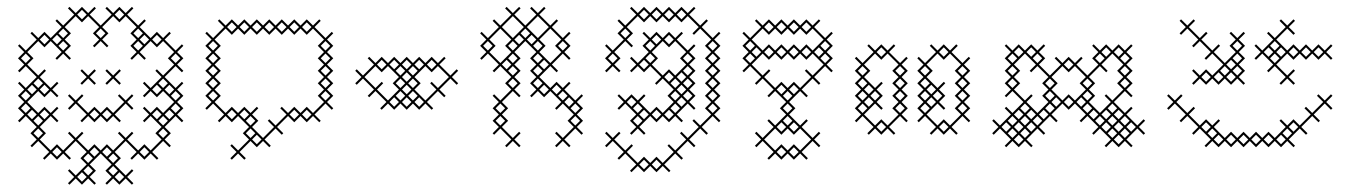

<svg xmlns="http://www.w3.org/2000/svg" viewBox="-20 -381 3861 549"><path d="M232.1 49.3 200.7 17.9 218.6 0 214.3 -4.3 196.4 13.6 178.6 -4.3 174.3 0 192.1 17.9 160.7 49.3 142.9 31.4 125 49.3 93.6 17.9 111.4 0 93.6 -17.9 125 -49.3 142.9 -31.4 147.1 -35.7 129.3 -53.6 147.1 -71.4 142.9 -75.7 125 -57.9 107.1 -75.7 89.3 -57.9 57.9 -89.3 89.3 -120.7 107.1 -102.9 125 -120.7 142.9 -102.9 147.1 -107.1 129.3 -125 147.1 -142.9 142.9 -147.1 125 -129.3 93.6 -160.7 111.4 -178.6 107.1 -182.9 89.3 -165 57.9 -196.4 75.7 -214.3 57.9 -232.1 89.3 -263.6 107.1 -245.7 125 -263.6 156.4 -232.1 138.6 -214.3 142.9 -210 160.7 -227.9 178.6 -210 182.9 -214.3 165 -232.1 182.9 -250 165 -267.9 182.9 -285.7 165 -303.6 196.4 -335 214.3 -317.1 232.1 -335 263.6 -303.6 245.7 -285.7 263.6 -267.9 245.7 -250 250 -245.7 267.9 -263.6 285.7 -245.7 290 -250 272.1 -267.9 290 -285.7 272.1 -303.6 303.6 -335 321.4 -317.1 339.3 -335 370.7 -303.6 352.9 -285.7 370.7 -267.9 352.9 -250 370.7 -232.1 352.9 -214.3 357.1 -210 375 -227.9 392.9 -210 397.1 -214.3 379.3 -232.1 410.7 -263.6 428.6 -245.7 446.4 -263.6 477.9 -232.1 460 -214.3 477.9 -196.4 446.4 -165 428.6 -182.9 424.3 -178.6 442.1 -160.7 410.7 -129.3 392.9 -147.1 388.6 -142.9 406.4 -125 388.6 -107.1 392.9 -102.9 410.7 -120.7 428.6 -102.9 446.4 -120.7 477.9 -89.3 446.4 -57.9 428.6 -75.7 410.7 -57.9 392.9 -75.7 388.6 -71.4 406.4 -53.6 388.6 -35.7 392.9 -31.4 410.7 -49.3 442.1 -17.9 424.3 0 442.1 17.9 410.7 49.3 392.9 31.4 375 49.3 343.6 17.9 361.4 0 357.1 -4.3 339.3 13.6 321.4 -4.3 317.1 0 335 17.9 303.6 49.3 285.7 31.4 267.9 49.3 250 31.4ZM165 53.6 196.4 22.1 227.9 53.6 210 71.4 227.9 89.3 196.4 120.7 178.6 102.9 174.3 107.1 192.1 125 174.3 142.9 178.6 147.1 196.4 129.3 214.3 147.1 232.1 129.3 250 147.1 254.3 142.9 236.4 125 254.3 107.1 236.4 89.3 267.9 57.9 299.3 89.3 281.4 107.1 299.3 125 281.4 142.9 285.7 147.1 303.6 129.3 321.4 147.1 339.3 129.3 357.1 147.1 361.4 142.9 343.6 125 361.4 107.1 357.1 102.9 339.3 120.7 307.9 89.3 325.7 71.4 307.9 53.6 339.3 22.1 370.7 53.6 352.9 71.4 357.1 75.7 375 57.9 392.9 75.7 410.7 57.9 428.6 75.7 432.9 71.4 415 53.6 446.4 22.1 464.3 40 468.6 35.7 450.7 17.9 468.6 0 450.7 -17.9 482.1 -49.3 500 -31.4 504.3 -35.7 486.4 -53.6 504.3 -71.4 486.4 -89.3 504.3 -107.1 486.4 -125 504.3 -142.9 500 -147.1 482.1 -129.3 450.7 -160.7 482.1 -192.1 500 -174.3 504.3 -178.6 486.4 -196.4 504.3 -214.3 486.4 -232.1 504.3 -250 500 -254.3 482.1 -236.4 450.7 -267.9 468.6 -285.7 464.3 -290 446.4 -272.1 428.6 -290 410.7 -272.1 379.3 -303.6 397.1 -321.4 392.9 -325.7 375 -307.9 343.6 -339.3 361.4 -357.1 357.1 -361.4 339.3 -343.6 321.4 -361.4 303.6 -343.6 285.7 -361.4 281.4 -357.1 299.3 -339.3 267.9 -307.9 236.4 -339.3 254.3 -357.1 250 -361.4 232.1 -343.6 214.3 -361.4 196.4 -343.6 178.6 -361.4 174.3 -357.1 192.1 -339.3 160.7 -307.9 142.9 -325.7 138.6 -321.4 156.4 -303.6 125 -272.1 107.1 -290 89.3 -272.1 71.4 -290 67.1 -285.7 85 -267.9 53.6 -236.4 35.7 -254.3 31.4 -250 49.3 -232.1 31.4 -214.3 49.3 -196.4 31.4 -178.6 35.7 -174.3 53.6 -192.1 85 -160.7 53.6 -129.3 35.7 -147.1 31.4 -142.9 49.3 -125 31.4 -107.1 49.3 -89.3 31.4 -71.4 49.3 -53.6 31.4 -35.7 35.7 -31.4 53.6 -49.3 85 -17.9 67.1 0 85 17.9 67.1 35.7 71.4 40 89.3 22.1 120.7 53.6 102.9 71.4 107.1 75.7 125 57.9 142.9 75.7 160.7 57.9 178.6 75.7 182.9 71.4ZM75.7 -35.7 89.3 -49.3 102.9 -35.7 89.3 -22.1ZM71.4 -138.6 85 -125 71.4 -111.4 57.9 -125ZM142.9 -281.4 156.4 -267.9 142.9 -254.3 129.3 -267.9ZM147.1 -250 160.7 -263.6 174.3 -250 160.7 -236.4ZM428.6 -138.6 442.1 -125 428.6 -111.4 415 -125ZM468.6 -107.1 482.1 -120.7 495.7 -107.1 482.1 -93.6ZM464.3 -67.1 477.9 -53.6 464.3 -40 450.7 -53.6ZM432.9 -35.7 446.4 -49.3 460 -35.7 446.4 -22.1ZM290 71.4 303.6 57.9 317.1 71.4 303.6 85ZM214.3 111.4 227.9 125 214.3 138.6 200.7 125ZM232.1 -57.9 200.7 -89.3 218.6 -107.1 214.3 -111.4 196.4 -93.6 178.6 -111.4 174.3 -107.1 192.1 -89.3 174.3 -71.4 178.6 -67.1 196.4 -85 227.9 -53.6 210 -35.7 214.3 -31.4 232.1 -49.3 250 -31.4 267.9 -49.3 285.7 -31.4 303.6 -49.3 321.4 -31.4 325.7 -35.7 307.9 -53.6 339.3 -85 357.1 -67.1 361.4 -71.4 343.6 -89.3 361.4 -107.1 357.1 -111.4 339.3 -93.6 321.4 -111.4 317.1 -107.1 335 -89.3 303.6 -57.9 285.7 -75.7 267.9 -57.9 250 -75.7ZM254.3 -142.9 236.4 -160.7 254.3 -178.6 250 -182.9 232.1 -165 214.3 -182.9 210 -178.6 227.9 -160.7 210 -142.9 214.3 -138.6 232.1 -156.4 250 -138.6ZM325.7 -142.9 307.9 -160.7 325.7 -178.6 321.4 -182.9 303.6 -165 285.7 -182.9 281.4 -178.6 299.3 -160.7 281.4 -142.9 285.7 -138.6 303.6 -156.4 321.4 -138.6ZM40 -71.4 53.6 -85 67.1 -71.4 53.6 -57.9ZM40 -107.1 53.6 -120.7 67.1 -107.1 53.6 -93.6ZM40 -214.3 53.6 -227.9 67.1 -214.3 53.6 -200.7ZM57.9 -53.6 71.4 -67.1 85 -53.6 71.4 -40ZM75.7 0 89.3 -13.6 102.9 0 89.3 13.6ZM75.7 -142.9 89.3 -156.4 102.9 -142.9 89.3 -129.3ZM93.6 -53.6 107.1 -67.1 120.7 -53.6 107.1 -40ZM93.6 -125 107.1 -138.6 120.7 -125 107.1 -111.4ZM93.6 -267.9 107.1 -281.4 120.7 -267.9 107.1 -254.3ZM129.3 53.6 142.9 40 156.4 53.6 142.9 67.1ZM147.1 -285.7 160.7 -299.3 174.3 -285.7 160.7 -272.1ZM200.7 -339.3 214.3 -352.9 227.9 -339.3 214.3 -325.7ZM218.6 107.1 232.1 93.6 245.7 107.1 232.1 120.7ZM218.6 71.4 232.1 57.9 245.7 71.4 232.1 85ZM236.4 53.6 250 40 263.6 53.6 250 67.1ZM236.4 -53.6 250 -67.1 263.6 -53.6 250 -40ZM254.3 -285.7 267.9 -299.3 281.4 -285.7 267.9 -272.1ZM272.1 53.6 285.7 40 299.3 53.6 285.7 67.1ZM272.1 -53.6 285.7 -67.1 299.3 -53.6 285.7 -40ZM290 107.1 303.6 93.6 317.1 107.1 303.6 120.7ZM307.9 125 321.4 111.4 335 125 321.4 138.6ZM307.9 -339.3 321.4 -352.9 335 -339.3 321.4 -325.7ZM361.4 -250 375 -263.6 388.6 -250 375 -236.4ZM361.4 -285.7 375 -299.3 388.6 -285.7 375 -272.1ZM379.3 53.6 392.9 40 406.4 53.6 392.9 67.1ZM379.3 -267.9 392.9 -281.4 406.4 -267.9 392.9 -254.3ZM415 -53.6 428.6 -67.1 442.1 -53.6 428.6 -40ZM415 -267.9 428.6 -281.4 442.1 -267.9 428.6 -254.3ZM432.9 0 446.4 -13.6 460 0 446.4 13.6ZM432.9 -142.9 446.4 -156.4 460 -142.9 446.4 -129.3ZM450.7 -125 464.3 -138.6 477.9 -125 464.3 -111.4ZM468.6 -71.4 482.1 -85 495.7 -71.4 482.1 -57.9ZM468.6 -214.3 482.1 -227.9 495.7 -214.3 482.1 -200.7Z M682.9 71.4 665 53.6 696.4 22.1 714.3 40 732.1 22.1 750 40 754.3 35.7 736.4 17.9 767.9 -13.6 785.7 4.3 790 0 772.1 -17.9 803.6 -49.3 821.4 -31.4 839.3 -49.3 857.1 -31.4 875 -49.3 892.9 -31.4 897.1 -35.7 879.3 -53.6 910.7 -85 928.6 -67.1 932.9 -71.4 915 -89.3 932.9 -107.1 915 -125 932.9 -142.9 915 -160.7 932.9 -178.6 915 -196.4 932.9 -214.3 915 -232.1 932.9 -250 915 -267.9 932.9 -285.7 928.6 -290 910.7 -272.1 879.3 -303.6 897.1 -321.4 892.9 -325.7 875 -307.9 857.1 -325.7 839.3 -307.9 821.4 -325.7 803.6 -307.9 785.7 -325.7 767.9 -307.9 750 -325.7 732.1 -307.9 714.3 -325.7 696.4 -307.9 678.6 -325.7 660.7 -307.9 642.9 -325.7 625 -307.9 607.1 -325.7 602.9 -321.4 620.7 -303.6 589.3 -272.1 571.4 -290 567.1 -285.7 585 -267.9 567.1 -250 585 -232.1 567.1 -214.3 585 -196.4 567.1 -178.6 585 -160.7 567.1 -142.9 585 -125 567.1 -107.1 585 -89.3 567.1 -71.4 571.4 -67.1 589.3 -85 620.7 -53.6 602.9 -35.7 607.1 -31.4 625 -49.3 642.9 -31.4 660.7 -49.3 692.1 -17.9 674.3 0 692.1 17.9 660.7 49.3 642.9 31.4 638.6 35.7 656.4 53.6 638.6 71.4 642.9 75.7 660.7 57.9 678.6 75.7ZM732.1 13.6 700.7 -17.9 718.6 -35.7 700.7 -53.6 718.6 -71.4 714.3 -75.7 696.4 -57.9 678.6 -75.7 660.7 -57.9 642.9 -75.7 625 -57.9 593.6 -89.3 611.4 -107.1 593.6 -125 611.4 -142.9 593.6 -160.7 611.4 -178.6 593.6 -196.4 611.4 -214.3 593.6 -232.1 611.4 -250 593.6 -267.9 625 -299.3 642.9 -281.4 660.7 -299.3 678.6 -281.4 696.4 -299.3 714.3 -281.4 732.1 -299.3 750 -281.4 767.9 -299.3 785.7 -281.4 803.6 -299.3 821.4 -281.4 839.3 -299.3 857.1 -281.4 875 -299.3 906.4 -267.9 888.6 -250 906.4 -232.1 888.6 -214.3 906.4 -196.4 888.6 -178.6 906.4 -160.7 888.6 -142.9 906.4 -125 888.6 -107.1 906.4 -89.3 875 -57.9 857.1 -75.7 839.3 -57.9 821.4 -75.7 803.6 -57.9 785.7 -75.7 781.4 -71.4 799.3 -53.6 767.9 -22.1 750 -40 745.7 -35.7 763.6 -17.9ZM682.9 -35.7 696.4 -49.3 710 -35.7 696.4 -22.1ZM575.7 -107.1 589.3 -120.7 602.9 -107.1 589.3 -93.6ZM575.7 -142.9 589.3 -156.4 602.9 -142.9 589.3 -129.3ZM575.7 -178.6 589.3 -192.1 602.9 -178.6 589.3 -165ZM575.7 -214.3 589.3 -227.9 602.9 -214.3 589.3 -200.7ZM575.7 -250 589.3 -263.6 602.9 -250 589.3 -236.4ZM629.3 -53.6 642.9 -67.1 656.4 -53.6 642.9 -40ZM629.3 -303.6 642.9 -317.1 656.4 -303.6 642.9 -290ZM665 -53.6 678.6 -67.1 692.1 -53.6 678.6 -40ZM665 -303.6 678.6 -317.1 692.1 -303.6 678.6 -290ZM682.9 0 696.4 -13.6 710 0 696.4 13.6ZM700.7 17.9 714.3 4.3 727.9 17.9 714.3 31.4ZM700.7 -303.6 714.3 -317.1 727.9 -303.6 714.3 -290ZM736.4 -303.6 750 -317.1 763.6 -303.6 750 -290ZM772.1 -303.6 785.7 -317.1 799.3 -303.6 785.7 -290ZM807.9 -53.6 821.4 -67.1 835 -53.6 821.4 -40ZM807.9 -303.6 821.4 -317.1 835 -303.6 821.4 -290ZM843.6 -53.6 857.1 -67.1 870.7 -53.6 857.1 -40ZM843.6 -303.6 857.1 -317.1 870.7 -303.6 857.1 -290ZM897.1 -107.1 910.7 -120.7 924.3 -107.1 910.7 -93.6ZM897.1 -142.9 910.7 -156.4 924.3 -142.9 910.7 -129.3ZM897.1 -178.6 910.7 -192.1 924.3 -178.6 910.7 -165ZM897.1 -214.3 910.7 -227.9 924.3 -214.3 910.7 -200.7ZM897.1 -250 910.7 -263.6 924.3 -250 910.7 -236.4Z M1290 -142.9 1272.1 -160.7 1290 -178.6 1285.7 -182.9 1267.9 -165 1236.4 -196.4 1254.3 -214.3 1250 -218.6 1232.1 -200.7 1214.3 -218.6 1196.4 -200.7 1178.6 -218.6 1160.7 -200.7 1142.9 -218.6 1125 -200.7 1107.1 -218.6 1089.3 -200.7 1071.4 -218.6 1053.6 -200.7 1035.7 -218.6 1031.4 -214.3 1049.3 -196.4 1017.9 -165 1000 -182.9 995.7 -178.6 1013.6 -160.7 995.7 -142.9 1000 -138.6 1017.9 -156.4 1049.3 -125 1031.4 -107.1 1035.7 -102.9 1053.6 -120.7 1085 -89.3 1067.1 -71.4 1071.4 -67.1 1089.3 -85 1107.1 -67.1 1125 -85 1142.9 -67.1 1160.7 -85 1178.6 -67.1 1196.4 -85 1214.3 -67.1 1218.6 -71.4 1200.7 -89.3 1232.1 -120.7 1250 -102.9 1254.3 -107.1 1236.4 -125 1267.9 -156.4 1285.7 -138.6ZM1053.6 -129.3 1022.1 -160.7 1053.6 -192.1 1071.4 -174.3 1089.3 -192.1 1120.7 -160.7 1102.9 -142.9 1120.7 -125 1089.3 -93.6 1057.9 -125 1075.7 -142.9 1071.4 -147.1ZM1214.3 -174.3 1232.1 -192.1 1263.6 -160.7 1232.1 -129.3 1214.3 -147.1 1210 -142.9 1227.9 -125 1196.4 -93.6 1165 -125 1182.9 -142.9 1165 -160.7 1196.4 -192.1ZM1147.1 -142.9 1160.7 -156.4 1174.3 -142.9 1160.7 -129.3ZM1142.9 -138.6 1156.4 -125 1142.9 -111.4 1129.3 -125ZM1142.9 -102.9 1156.4 -89.3 1142.9 -75.7 1129.3 -89.3ZM1147.1 -178.6 1160.7 -192.1 1174.3 -178.6 1160.7 -165ZM1142.9 -174.3 1156.4 -160.7 1142.9 -147.1 1129.3 -160.7ZM1147.1 -107.1 1160.7 -120.7 1174.3 -107.1 1160.7 -93.6ZM1107.1 -102.9 1120.7 -89.3 1107.1 -75.7 1093.6 -89.3ZM1111.4 -178.6 1125 -192.1 1138.6 -178.6 1125 -165ZM1057.9 -196.4 1071.4 -210 1085 -196.4 1071.4 -182.9ZM1093.6 -196.4 1107.1 -210 1120.7 -196.4 1107.1 -182.9ZM1111.4 -107.1 1125 -120.7 1138.6 -107.1 1125 -93.6ZM1111.4 -142.9 1125 -156.4 1138.6 -142.9 1125 -129.3ZM1129.3 -196.4 1142.9 -210 1156.4 -196.4 1142.9 -182.9ZM1165 -89.3 1178.6 -102.9 1192.1 -89.3 1178.6 -75.7ZM1165 -196.4 1178.6 -210 1192.1 -196.4 1178.6 -182.9ZM1200.7 -196.4 1214.3 -210 1227.9 -196.4 1214.3 -182.9Z M1468.6 -107.1 1450.7 -125 1468.6 -142.9 1450.7 -160.7 1468.6 -178.6 1450.7 -196.4 1468.6 -214.3 1450.7 -232.1 1482.1 -263.6 1513.6 -232.1 1495.7 -214.3 1513.6 -196.4 1495.7 -178.6 1513.6 -160.7 1495.7 -142.9 1513.6 -125 1495.7 -107.1 1500 -102.9 1517.9 -120.7 1535.7 -102.9 1553.6 -120.7 1585 -89.3 1567.1 -71.4 1571.4 -67.1 1589.3 -85 1620.7 -53.6 1602.9 -35.7 1620.7 -17.9 1589.3 13.6 1571.4 -4.3 1567.1 0 1585 17.9 1567.1 35.7 1571.4 40 1589.3 22.1 1607.1 40 1611.4 35.7 1593.6 17.9 1625 -13.6 1642.9 4.3 1647.1 0 1629.3 -17.9 1647.1 -35.7 1629.3 -53.6 1647.1 -71.4 1629.3 -89.3 1647.1 -107.1 1642.9 -111.4 1625 -93.6 1593.6 -125 1611.4 -142.9 1607.1 -147.1 1589.3 -129.3 1571.4 -147.1 1553.6 -129.3 1522.1 -160.7 1553.6 -192.1 1571.4 -174.3 1575.7 -178.6 1557.9 -196.4 1589.3 -227.9 1607.1 -210 1611.4 -214.3 1593.6 -232.1 1611.4 -250 1593.6 -267.9 1611.4 -285.7 1607.1 -290 1589.3 -272.1 1557.9 -303.6 1575.7 -321.4 1571.4 -325.7 1553.6 -307.9 1522.1 -339.3 1540 -357.1 1535.7 -361.4 1517.9 -343.6 1500 -361.4 1495.7 -357.1 1513.6 -339.3 1482.1 -307.9 1450.7 -339.3 1468.6 -357.1 1464.3 -361.4 1446.4 -343.6 1428.6 -361.4 1424.3 -357.1 1442.1 -339.3 1410.7 -307.9 1392.9 -325.7 1388.6 -321.4 1406.4 -303.6 1375 -272.1 1357.1 -290 1352.9 -285.7 1370.7 -267.9 1352.9 -250 1370.7 -232.1 1352.9 -214.3 1357.1 -210 1375 -227.9 1406.4 -196.4 1388.6 -178.6 1392.9 -174.3 1410.7 -192.1 1442.1 -160.7 1424.3 -142.9 1442.1 -125 1410.7 -93.6 1392.9 -111.4 1388.6 -107.1 1406.4 -89.3 1388.6 -71.4 1406.4 -53.6 1388.6 -35.7 1406.4 -17.9 1388.6 0 1392.9 4.3 1410.7 -13.6 1442.1 17.9 1424.3 35.7 1428.6 40 1446.4 22.1 1464.3 40 1468.6 35.7 1450.7 17.9 1468.6 0 1464.3 -4.3 1446.4 13.6 1415 -17.9 1432.9 -35.7 1415 -53.6 1432.9 -71.4 1415 -89.3 1446.4 -120.7 1464.3 -102.9ZM1575.7 -107.1 1589.3 -120.7 1602.9 -107.1 1589.3 -93.6ZM1428.6 -210 1442.1 -196.4 1428.6 -182.9 1415 -196.4ZM1553.6 -200.7 1522.1 -232.1 1540 -250 1522.1 -267.9 1553.6 -299.3 1585 -267.9 1567.1 -250 1585 -232.1ZM1410.7 -200.7 1379.3 -232.1 1397.1 -250 1379.3 -267.9 1410.7 -299.3 1442.1 -267.9 1424.3 -250 1442.1 -232.1ZM1432.9 -178.6 1446.4 -192.1 1460 -178.6 1446.4 -165ZM1611.4 -71.4 1625 -85 1638.6 -71.4 1625 -57.9ZM1486.4 -303.6 1517.9 -335 1549.3 -303.6 1517.9 -272.1ZM1415 -303.6 1446.4 -335 1477.9 -303.6 1446.4 -272.1ZM1504.3 -250 1517.9 -263.6 1531.4 -250 1517.9 -236.4ZM1464.3 -281.4 1477.9 -267.9 1464.3 -254.3 1450.7 -267.9ZM1361.4 -250 1375 -263.6 1388.6 -250 1375 -236.4ZM1397.1 -35.7 1410.7 -49.3 1424.3 -35.7 1410.7 -22.1ZM1397.1 -71.4 1410.7 -85 1424.3 -71.4 1410.7 -57.9ZM1432.9 -142.9 1446.4 -156.4 1460 -142.9 1446.4 -129.3ZM1432.9 -214.3 1446.4 -227.9 1460 -214.3 1446.4 -200.7ZM1432.9 -250 1446.4 -263.6 1460 -250 1446.4 -236.4ZM1468.6 -285.7 1482.1 -299.3 1495.7 -285.7 1482.1 -272.1ZM1486.4 -267.9 1500 -281.4 1513.6 -267.9 1500 -254.3ZM1504.3 -142.9 1517.9 -156.4 1531.4 -142.9 1517.9 -129.3ZM1504.3 -178.6 1517.9 -192.1 1531.4 -178.6 1517.9 -165ZM1504.3 -214.3 1517.9 -227.9 1531.4 -214.3 1517.9 -200.7ZM1522.1 -125 1535.7 -138.6 1549.3 -125 1535.7 -111.4ZM1522.1 -196.4 1535.7 -210 1549.3 -196.4 1535.7 -182.9ZM1557.9 -125 1571.4 -138.6 1585 -125 1571.4 -111.4ZM1575.7 -250 1589.3 -263.6 1602.9 -250 1589.3 -236.4ZM1593.6 -89.3 1607.1 -102.9 1620.7 -89.3 1607.1 -75.7ZM1611.4 -35.7 1625 -49.3 1638.6 -35.7 1625 -22.1Z M1767.9 49.3 1736.4 17.9 1754.3 0 1750 -4.3 1732.1 13.6 1714.3 -4.3 1710 0 1727.9 17.9 1710 35.7 1714.3 40 1732.1 22.1 1763.6 53.6 1745.7 71.4 1750 75.7 1767.9 57.9 1799.3 89.3 1781.4 107.1 1785.7 111.4 1803.6 93.6 1821.4 111.4 1839.3 93.6 1857.1 111.4 1875 93.6 1892.9 111.4 1897.1 107.1 1879.3 89.3 1910.7 57.9 1928.6 75.7 1932.9 71.4 1915 53.6 1946.4 22.1 1964.3 40 1968.6 35.7 1950.7 17.9 1982.1 -13.6 2000 4.3 2004.3 0 1986.4 -17.9 2017.9 -49.3 2035.7 -31.4 2040 -35.7 2022.1 -53.6 2040 -71.4 2022.1 -89.3 2040 -107.1 2022.1 -125 2040 -142.9 2022.1 -160.7 2040 -178.6 2022.1 -196.4 2040 -214.3 2022.1 -232.1 2040 -250 2022.1 -267.9 2040 -285.7 2035.7 -290 2017.9 -272.1 1986.4 -303.6 2004.3 -321.4 2000 -325.7 1982.1 -307.9 1950.7 -339.3 1968.6 -357.1 1964.3 -361.4 1946.4 -343.6 1928.6 -361.4 1910.7 -343.6 1892.9 -361.4 1875 -343.6 1857.1 -361.4 1839.3 -343.6 1821.4 -361.4 1803.6 -343.6 1785.7 -361.4 1781.4 -357.1 1799.3 -339.3 1767.9 -307.9 1750 -325.7 1745.7 -321.4 1763.6 -303.6 1745.7 -285.7 1763.6 -267.9 1732.1 -236.4 1714.3 -254.3 1710 -250 1727.9 -232.1 1710 -214.3 1727.9 -196.4 1710 -178.6 1714.3 -174.3 1732.1 -192.1 1750 -174.3 1754.3 -178.6 1736.4 -196.4 1754.3 -214.3 1736.4 -232.1 1767.9 -263.6 1785.7 -245.7 1790 -250 1772.1 -267.9 1790 -285.7 1772.1 -303.6 1803.6 -335 1821.4 -317.1 1839.3 -335 1857.1 -317.1 1875 -335 1892.9 -317.1 1910.7 -335 1928.6 -317.1 1946.4 -335 1977.9 -303.6 1960 -285.7 1964.3 -281.4 1982.1 -299.3 2013.6 -267.9 1995.7 -250 2013.6 -232.1 1995.7 -214.3 2013.6 -196.4 1995.7 -178.6 2013.6 -160.7 1995.7 -142.9 2013.6 -125 1995.7 -107.1 2013.6 -89.3 1995.7 -71.4 2013.6 -53.6 1982.1 -22.1 1964.3 -40 1960 -35.7 1977.9 -17.9 1946.4 13.6 1928.6 -4.3 1924.3 0 1942.1 17.9 1910.7 49.3 1892.9 31.4 1888.6 35.7 1906.4 53.6 1875 85 1857.1 67.1 1839.3 85 1821.4 67.1 1803.6 85 1772.1 53.6 1790 35.7 1785.7 31.4ZM1790 -71.4 1803.6 -85 1817.1 -71.4 1803.6 -57.9ZM1750 -67.1 1767.9 -85 1799.3 -53.6 1781.4 -35.7 1799.3 -17.9 1781.4 0 1785.7 4.3 1803.6 -13.6 1821.4 4.3 1825.7 0 1807.9 -17.9 1839.3 -49.3 1857.1 -31.4 1875 -49.3 1892.9 -31.4 1910.7 -49.3 1928.6 -31.4 1932.9 -35.7 1915 -53.6 1946.4 -85 1964.3 -67.1 1968.6 -71.4 1950.7 -89.3 1968.6 -107.1 1950.7 -125 1968.6 -142.9 1950.7 -160.7 1968.6 -178.6 1950.7 -196.4 1968.6 -214.3 1950.7 -232.1 1968.6 -250 1964.3 -254.3 1946.4 -236.4 1915 -267.9 1932.9 -285.7 1928.6 -290 1910.7 -272.1 1892.9 -290 1875 -272.1 1857.1 -290 1839.3 -272.1 1821.4 -290 1817.1 -285.7 1835 -267.9 1817.1 -250 1835 -232.1 1803.6 -200.7 1785.7 -218.6 1781.4 -214.3 1799.3 -196.4 1781.4 -178.6 1785.7 -174.3 1803.6 -192.1 1821.4 -174.3 1839.3 -192.1 1870.7 -160.7 1852.9 -142.9 1857.1 -138.6 1875 -156.4 1906.4 -125 1888.6 -107.1 1906.4 -89.3 1875 -57.9 1857.1 -75.7 1839.3 -57.9 1807.9 -89.3 1825.7 -107.1 1821.4 -111.4 1803.6 -93.6 1785.7 -111.4 1767.9 -93.6 1750 -111.4 1745.7 -107.1 1763.6 -89.3 1745.7 -71.4ZM1892.9 -67.1 1906.4 -53.6 1892.9 -40 1879.3 -53.6ZM1932.9 -107.1 1946.4 -120.7 1960 -107.1 1946.4 -93.6ZM1932.9 -142.9 1946.4 -156.4 1960 -142.9 1946.4 -129.3ZM1897.1 -142.9 1910.7 -156.4 1924.3 -142.9 1910.7 -129.3ZM1875 -165 1843.6 -196.4 1861.4 -214.3 1843.6 -232.1 1875 -263.6 1892.9 -245.7 1910.7 -263.6 1942.1 -232.1 1924.3 -214.3 1942.1 -196.4 1910.7 -165 1892.9 -182.9ZM1821.4 -210 1835 -196.4 1821.4 -182.9 1807.9 -196.4ZM1928.6 -174.3 1942.1 -160.7 1928.6 -147.1 1915 -160.7ZM1928.6 -138.6 1942.1 -125 1928.6 -111.4 1915 -125ZM1928.6 -102.9 1942.1 -89.3 1928.6 -75.7 1915 -89.3ZM1718.6 -214.3 1732.1 -227.9 1745.7 -214.3 1732.1 -200.7ZM1754.3 -285.7 1767.9 -299.3 1781.4 -285.7 1767.9 -272.1ZM1772.1 -89.3 1785.7 -102.9 1799.3 -89.3 1785.7 -75.7ZM1790 -35.7 1803.6 -49.3 1817.1 -35.7 1803.6 -22.1ZM1807.9 89.3 1821.4 75.7 1835 89.3 1821.4 102.9ZM1807.9 -53.6 1821.4 -67.1 1835 -53.6 1821.4 -40ZM1807.9 -339.3 1821.4 -352.9 1835 -339.3 1821.4 -325.7ZM1825.7 -214.3 1839.3 -227.9 1852.9 -214.3 1839.3 -200.7ZM1825.7 -250 1839.3 -263.6 1852.9 -250 1839.3 -236.4ZM1843.6 89.3 1857.1 75.7 1870.7 89.3 1857.1 102.9ZM1843.6 -53.6 1857.1 -67.1 1870.7 -53.6 1857.1 -40ZM1843.6 -267.9 1857.1 -281.4 1870.7 -267.9 1857.1 -254.3ZM1843.6 -339.3 1857.1 -352.9 1870.7 -339.3 1857.1 -325.7ZM1879.3 -160.7 1892.9 -174.3 1906.4 -160.7 1892.9 -147.1ZM1879.3 -267.9 1892.9 -281.4 1906.4 -267.9 1892.9 -254.3ZM1879.3 -339.3 1892.9 -352.9 1906.4 -339.3 1892.9 -325.7ZM1897.1 -71.4 1910.7 -85 1924.3 -71.4 1910.7 -57.9ZM1897.1 -107.1 1910.7 -120.7 1924.3 -107.1 1910.7 -93.6ZM1915 -339.3 1928.6 -352.9 1942.1 -339.3 1928.6 -325.7ZM1932.9 -178.6 1946.4 -192.1 1960 -178.6 1946.4 -165ZM1932.9 -214.3 1946.4 -227.9 1960 -214.3 1946.4 -200.7ZM2004.3 -71.4 2017.9 -85 2031.4 -71.4 2017.9 -57.9ZM2004.3 -107.1 2017.9 -120.7 2031.4 -107.1 2017.9 -93.6ZM2004.3 -142.9 2017.9 -156.4 2031.4 -142.9 2017.9 -129.3ZM2004.3 -178.6 2017.9 -192.1 2031.4 -178.6 2017.9 -165ZM2004.3 -214.3 2017.9 -227.9 2031.4 -214.3 2017.9 -200.7ZM2004.3 -250 2017.9 -263.6 2031.4 -250 2017.9 -236.4Z M2214.3 75.7 2232.1 57.9 2250 75.7 2267.9 57.9 2285.7 75.7 2290 71.4 2272.1 53.6 2303.6 22.1 2321.4 40 2325.7 35.7 2307.9 17.9 2325.7 0 2321.4 -4.3 2303.6 13.6 2272.1 -17.9 2290 -35.7 2285.7 -40 2267.9 -22.1 2236.4 -53.6 2254.3 -71.4 2236.4 -89.3 2267.9 -120.7 2285.7 -102.9 2290 -107.1 2272.1 -125 2303.6 -156.4 2321.4 -138.6 2325.7 -142.9 2307.9 -160.7 2339.3 -192.1 2357.1 -174.3 2361.4 -178.6 2343.6 -196.4 2361.4 -214.3 2343.6 -232.1 2361.4 -250 2343.6 -267.9 2361.4 -285.7 2357.1 -290 2339.3 -272.1 2307.9 -303.6 2325.7 -321.4 2321.4 -325.7 2303.6 -307.9 2285.7 -325.7 2267.9 -307.9 2250 -325.7 2232.1 -307.9 2214.3 -325.7 2196.4 -307.9 2178.6 -325.7 2160.7 -307.9 2142.9 -325.7 2138.6 -321.4 2156.4 -303.6 2125 -272.1 2107.1 -290 2102.9 -285.7 2120.7 -267.9 2102.9 -250 2120.7 -232.1 2102.9 -214.3 2120.7 -196.4 2102.9 -178.6 2107.1 -174.3 2125 -192.1 2156.4 -160.7 2138.6 -142.9 2142.9 -138.6 2160.7 -156.4 2192.1 -125 2174.3 -107.1 2178.6 -102.9 2196.4 -120.7 2227.9 -89.3 2210 -71.4 2227.9 -53.6 2196.4 -22.1 2178.6 -40 2174.3 -35.7 2192.1 -17.9 2160.7 13.6 2142.9 -4.3 2138.6 0 2156.4 17.9 2138.6 35.7 2142.9 40 2160.7 22.1 2192.1 53.6 2174.3 71.4 2178.6 75.7 2196.4 57.9ZM2196.4 49.3 2165 17.9 2196.4 -13.6 2214.3 4.3 2232.1 -13.6 2250 4.3 2267.9 -13.6 2299.3 17.9 2267.9 49.3 2250 31.4 2232.1 49.3 2214.3 31.4ZM2214.3 -31.4 2227.9 -17.9 2214.3 -4.3 2200.7 -17.9ZM2218.6 -107.1 2232.1 -120.7 2245.7 -107.1 2232.1 -93.6ZM2196.4 -129.3 2165 -160.7 2182.9 -178.6 2178.6 -182.9 2160.7 -165 2129.3 -196.4 2160.7 -227.9 2178.6 -210 2196.4 -227.9 2214.3 -210 2232.1 -227.9 2250 -210 2267.9 -227.9 2285.7 -210 2303.6 -227.9 2335 -196.4 2303.6 -165 2285.7 -182.9 2281.4 -178.6 2299.3 -160.7 2267.9 -129.3 2250 -147.1 2232.1 -129.3 2214.3 -147.1ZM2160.7 -236.4 2129.3 -267.9 2160.7 -299.3 2178.6 -281.4 2196.4 -299.3 2214.3 -281.4 2232.1 -299.3 2250 -281.4 2267.9 -299.3 2285.7 -281.4 2303.6 -299.3 2335 -267.9 2303.6 -236.4 2285.7 -254.3 2267.9 -236.4 2250 -254.3 2232.1 -236.4 2214.3 -254.3 2196.4 -236.4 2178.6 -254.3ZM2321.4 -245.7 2335 -232.1 2321.4 -218.6 2307.9 -232.1ZM2325.7 -214.3 2339.3 -227.9 2352.9 -214.3 2339.3 -200.7ZM2111.4 -214.3 2125 -227.9 2138.6 -214.3 2125 -200.7ZM2111.4 -250 2125 -263.6 2138.6 -250 2125 -236.4ZM2129.3 -232.1 2142.9 -245.7 2156.4 -232.1 2142.9 -218.6ZM2165 -232.1 2178.6 -245.7 2192.1 -232.1 2178.6 -218.6ZM2165 -303.6 2178.6 -317.1 2192.1 -303.6 2178.6 -290ZM2200.7 53.6 2214.3 40 2227.9 53.6 2214.3 67.1ZM2200.7 -125 2214.3 -138.6 2227.9 -125 2214.3 -111.4ZM2200.7 -232.1 2214.3 -245.7 2227.9 -232.1 2214.3 -218.6ZM2200.7 -303.6 2214.3 -317.1 2227.9 -303.6 2214.3 -290ZM2218.6 -35.7 2232.1 -49.3 2245.7 -35.7 2232.1 -22.1ZM2218.6 -71.4 2232.1 -85 2245.7 -71.4 2232.1 -57.9ZM2236.4 53.6 2250 40 2263.6 53.6 2250 67.1ZM2236.4 -17.9 2250 -31.4 2263.6 -17.9 2250 -4.3ZM2236.4 -125 2250 -138.6 2263.6 -125 2250 -111.4ZM2236.4 -232.1 2250 -245.7 2263.6 -232.1 2250 -218.6ZM2236.4 -303.6 2250 -317.1 2263.6 -303.6 2250 -290ZM2272.1 -232.1 2285.7 -245.7 2299.3 -232.1 2285.7 -218.6ZM2272.1 -303.6 2285.7 -317.1 2299.3 -303.6 2285.7 -290ZM2325.7 -250 2339.3 -263.6 2352.9 -250 2339.3 -236.4Z M2500 4.3 2517.9 -13.6 2535.7 4.3 2540 0 2522.1 -17.9 2553.6 -49.3 2571.4 -31.4 2575.7 -35.7 2557.9 -53.6 2575.7 -71.4 2557.9 -89.3 2575.7 -107.1 2557.9 -125 2575.7 -142.9 2557.9 -160.7 2575.7 -178.6 2557.9 -196.4 2575.7 -214.3 2571.4 -218.6 2553.6 -200.7 2522.1 -232.1 2540 -250 2535.7 -254.3 2517.9 -236.4 2500 -254.3 2482.1 -236.4 2464.3 -254.3 2460 -250 2477.9 -232.1 2446.4 -200.7 2428.6 -218.6 2424.3 -214.3 2442.1 -196.4 2424.3 -178.6 2442.1 -160.7 2424.3 -142.9 2442.1 -125 2424.3 -107.1 2442.1 -89.3 2424.3 -71.4 2442.1 -53.6 2424.3 -35.7 2428.6 -31.4 2446.4 -49.3 2477.9 -17.9 2460 0 2464.3 4.3 2482.1 -13.6ZM2482.1 -22.1 2450.7 -53.6 2482.1 -85 2500 -67.1 2504.3 -71.4 2486.4 -89.3 2504.3 -107.1 2486.4 -125 2504.3 -142.9 2500 -147.1 2482.1 -129.3 2450.7 -160.7 2468.6 -178.6 2450.7 -196.4 2482.1 -227.9 2500 -210 2517.9 -227.9 2549.3 -196.4 2531.4 -178.6 2549.3 -160.7 2531.4 -142.9 2549.3 -125 2531.4 -107.1 2549.3 -89.3 2531.4 -71.4 2549.3 -53.6 2517.9 -22.1 2500 -40ZM2468.6 -107.1 2482.1 -120.7 2495.7 -107.1 2482.1 -93.6ZM2464.3 -102.9 2477.9 -89.3 2464.3 -75.7 2450.7 -89.3ZM2678.6 4.3 2696.4 -13.6 2714.3 4.3 2718.6 0 2700.7 -17.9 2732.1 -49.3 2750 -31.4 2754.3 -35.7 2736.4 -53.6 2754.3 -71.4 2736.4 -89.3 2754.3 -107.1 2736.4 -125 2754.3 -142.9 2736.4 -160.7 2754.3 -178.6 2736.4 -196.4 2754.3 -214.3 2750 -218.6 2732.1 -200.7 2700.7 -232.1 2718.6 -250 2714.3 -254.3 2696.4 -236.4 2678.6 -254.3 2660.7 -236.4 2642.9 -254.3 2638.6 -250 2656.4 -232.1 2625 -200.7 2607.1 -218.6 2602.9 -214.3 2620.7 -196.4 2602.9 -178.6 2620.7 -160.7 2602.9 -142.9 2620.7 -125 2602.9 -107.1 2620.7 -89.3 2602.9 -71.4 2620.7 -53.6 2602.9 -35.7 2607.1 -31.4 2625 -49.3 2656.4 -17.9 2638.6 0 2642.9 4.3 2660.7 -13.6ZM2660.7 -22.1 2629.3 -53.6 2660.7 -85 2678.6 -67.1 2682.9 -71.4 2665 -89.3 2682.9 -107.1 2665 -125 2682.9 -142.9 2678.6 -147.1 2660.7 -129.3 2629.3 -160.7 2647.1 -178.6 2629.3 -196.4 2660.7 -227.9 2678.6 -210 2696.4 -227.9 2727.9 -196.4 2710 -178.6 2727.9 -160.7 2710 -142.9 2727.9 -125 2710 -107.1 2727.9 -89.3 2710 -71.4 2727.9 -53.6 2696.4 -22.1 2678.6 -40ZM2647.1 -107.1 2660.7 -120.7 2674.3 -107.1 2660.7 -93.6ZM2642.9 -102.9 2656.4 -89.3 2642.9 -75.7 2629.3 -89.3ZM2432.9 -71.4 2446.4 -85 2460 -71.4 2446.4 -57.9ZM2432.9 -107.1 2446.4 -120.7 2460 -107.1 2446.4 -93.6ZM2432.9 -142.9 2446.4 -156.4 2460 -142.9 2446.4 -129.3ZM2432.9 -178.6 2446.4 -192.1 2460 -178.6 2446.4 -165ZM2450.7 -125 2464.3 -138.6 2477.9 -125 2464.3 -111.4ZM2486.4 -17.9 2500 -31.4 2513.6 -17.9 2500 -4.3ZM2486.4 -232.1 2500 -245.7 2513.6 -232.1 2500 -218.6ZM2540 -71.4 2553.6 -85 2567.1 -71.4 2553.6 -57.9ZM2540 -107.1 2553.6 -120.7 2567.1 -107.1 2553.6 -93.6ZM2540 -142.9 2553.6 -156.4 2567.1 -142.9 2553.6 -129.3ZM2540 -178.6 2553.6 -192.1 2567.1 -178.6 2553.6 -165ZM2611.4 -71.4 2625 -85 2638.6 -71.4 2625 -57.9ZM2611.4 -107.1 2625 -120.7 2638.6 -107.1 2625 -93.6ZM2611.4 -142.9 2625 -156.4 2638.6 -142.9 2625 -129.3ZM2611.4 -178.6 2625 -192.1 2638.6 -178.6 2625 -165ZM2629.3 -125 2642.9 -138.6 2656.4 -125 2642.9 -111.4ZM2665 -17.9 2678.6 -31.4 2692.1 -17.9 2678.6 -4.3ZM2665 -232.1 2678.6 -245.7 2692.1 -232.1 2678.6 -218.6ZM2718.6 -71.4 2732.1 -85 2745.7 -71.4 2732.1 -57.9ZM2718.6 -107.1 2732.1 -120.7 2745.7 -107.1 2732.1 -93.6ZM2718.6 -142.9 2732.1 -156.4 2745.7 -142.9 2732.1 -129.3ZM2718.6 -178.6 2732.1 -192.1 2745.7 -178.6 2732.1 -165Z M3035.7 -174.3 3053.6 -192.1 3085 -160.7 3067.1 -142.9 3085 -125 3053.6 -93.6 3035.7 -111.4 3017.9 -93.6 2986.4 -125 3004.3 -142.9 2986.4 -160.7 3017.9 -192.1ZM3089.3 -165 3057.9 -196.4 3075.7 -214.3 3071.4 -218.6 3053.6 -200.7 3035.7 -218.6 3017.9 -200.7 3000 -218.6 2995.7 -214.3 3013.6 -196.4 2982.1 -165 2950.7 -196.4 2968.6 -214.3 2950.7 -232.1 2968.6 -250 2964.3 -254.3 2946.4 -236.4 2928.6 -254.3 2910.7 -236.4 2892.9 -254.3 2875 -236.4 2857.1 -254.3 2852.9 -250 2870.7 -232.1 2852.9 -214.3 2870.7 -196.4 2852.9 -178.6 2870.7 -160.7 2852.9 -142.9 2870.7 -125 2852.9 -107.1 2857.1 -102.9 2875 -120.7 2906.4 -89.3 2875 -57.9 2857.1 -75.7 2852.9 -71.4 2870.7 -53.6 2839.3 -22.1 2821.4 -40 2817.1 -35.7 2835 -17.9 2817.1 0 2821.4 4.3 2839.3 -13.6 2870.7 17.9 2852.9 35.7 2857.1 40 2875 22.1 2892.9 40 2910.7 22.1 2928.6 40 2932.9 35.7 2915 17.9 2946.4 -13.6 2964.3 4.3 2968.6 0 2950.7 -17.9 2982.1 -49.3 3000 -31.4 3004.3 -35.7 2986.4 -53.6 3017.9 -85 3035.7 -67.1 3053.6 -85 3085 -53.6 3067.1 -35.7 3071.4 -31.4 3089.3 -49.3 3120.7 -17.9 3102.9 0 3107.1 4.3 3125 -13.6 3156.4 17.9 3138.6 35.7 3142.9 40 3160.7 22.1 3178.6 40 3196.4 22.1 3214.3 40 3218.6 35.7 3200.7 17.9 3232.1 -13.6 3250 4.3 3254.3 0 3236.4 -17.9 3254.3 -35.7 3250 -40 3232.1 -22.1 3200.7 -53.6 3218.6 -71.4 3214.3 -75.7 3196.4 -57.9 3165 -89.3 3196.4 -120.7 3214.3 -102.9 3218.6 -107.1 3200.7 -125 3218.6 -142.9 3200.7 -160.7 3218.6 -178.6 3200.7 -196.4 3218.6 -214.3 3200.7 -232.1 3218.6 -250 3214.3 -254.3 3196.4 -236.4 3178.6 -254.3 3160.7 -236.4 3142.9 -254.3 3125 -236.4 3107.1 -254.3 3102.9 -250 3120.7 -232.1 3102.9 -214.3 3120.7 -196.4ZM2960 -142.9 2977.9 -125 2960 -107.1 2977.9 -89.3 2946.4 -57.9 2915 -89.3 2932.9 -107.1 2928.6 -111.4 2910.7 -93.6 2879.3 -125 2897.1 -142.9 2879.3 -160.7 2897.1 -178.6 2879.3 -196.4 2910.7 -227.9 2942.1 -196.4 2924.3 -178.6 2928.6 -174.3 2946.4 -192.1 2977.9 -160.7ZM3111.4 -142.9 3093.6 -160.7 3125 -192.1 3142.9 -174.3 3147.1 -178.6 3129.3 -196.4 3160.7 -227.9 3192.1 -196.4 3174.3 -178.6 3192.1 -160.7 3174.3 -142.9 3192.1 -125 3160.7 -93.6 3142.9 -111.4 3138.6 -107.1 3156.4 -89.3 3125 -57.9 3093.6 -89.3 3111.4 -107.1 3093.6 -125ZM3182.9 -214.3 3196.4 -227.9 3210 -214.3 3196.4 -200.7ZM3142.9 -67.1 3156.4 -53.6 3142.9 -40 3129.3 -53.6ZM3178.6 -31.4 3192.1 -17.9 3178.6 -4.3 3165 -17.9ZM3147.1 0 3160.7 -13.6 3174.3 0 3160.7 13.6ZM3111.4 -35.7 3125 -49.3 3138.6 -35.7 3125 -22.1ZM2932.9 -214.3 2946.4 -227.9 2960 -214.3 2946.4 -200.7ZM2892.9 -67.1 2906.4 -53.6 2892.9 -40 2879.3 -53.6ZM2861.4 0 2875 -13.6 2888.6 0 2875 13.6ZM2897.1 -35.7 2910.7 -49.3 2924.3 -35.7 2910.7 -22.1ZM2857.1 -31.4 2870.7 -17.9 2857.1 -4.3 2843.6 -17.9ZM3075.7 -71.4 3089.3 -85 3102.9 -71.4 3089.3 -57.9ZM3071.4 -102.9 3085 -89.3 3071.4 -75.7 3057.9 -89.3ZM2932.9 -35.7 2946.4 -49.3 2960 -35.7 2946.4 -22.1ZM2892.9 -31.4 2906.4 -17.9 2892.9 -4.3 2879.3 -17.9ZM2897.1 0 2910.7 -13.6 2924.3 0 2910.7 13.6ZM2892.9 4.3 2906.4 17.9 2892.9 31.4 2879.3 17.9ZM2928.6 -31.4 2942.1 -17.9 2928.6 -4.3 2915 -17.9ZM2964.3 -67.1 2977.9 -53.6 2964.3 -40 2950.7 -53.6ZM3147.1 -35.7 3160.7 -49.3 3174.3 -35.7 3160.7 -22.1ZM3182.9 -35.7 3196.4 -49.3 3210 -35.7 3196.4 -22.1ZM3142.9 -31.4 3156.4 -17.9 3142.9 -4.3 3129.3 -17.9ZM3182.9 0 3196.4 -13.6 3210 0 3196.4 13.6ZM3178.6 4.3 3192.1 17.9 3178.6 31.4 3165 17.9ZM2861.4 -35.7 2875 -49.3 2888.6 -35.7 2875 -22.1ZM2861.4 -142.9 2875 -156.4 2888.6 -142.9 2875 -129.3ZM2861.4 -178.6 2875 -192.1 2888.6 -178.6 2875 -165ZM2861.4 -214.3 2875 -227.9 2888.6 -214.3 2875 -200.7ZM2879.3 -232.1 2892.9 -245.7 2906.4 -232.1 2892.9 -218.6ZM2897.1 -71.4 2910.7 -85 2924.3 -71.4 2910.7 -57.9ZM2915 -53.6 2928.6 -67.1 2942.1 -53.6 2928.6 -40ZM2915 -232.1 2928.6 -245.7 2942.1 -232.1 2928.6 -218.6ZM2968.6 -71.4 2982.1 -85 2995.7 -71.4 2982.1 -57.9ZM2968.6 -107.1 2982.1 -120.7 2995.7 -107.1 2982.1 -93.6ZM2968.6 -142.9 2982.1 -156.4 2995.7 -142.9 2982.1 -129.3ZM2986.4 -89.3 3000 -102.9 3013.6 -89.3 3000 -75.7ZM3022.1 -89.3 3035.7 -102.9 3049.3 -89.3 3035.7 -75.7ZM3022.1 -196.4 3035.7 -210 3049.3 -196.4 3035.7 -182.9ZM3075.7 -107.1 3089.3 -120.7 3102.9 -107.1 3089.3 -93.6ZM3075.7 -142.9 3089.3 -156.4 3102.9 -142.9 3089.3 -129.3ZM3093.6 -53.6 3107.1 -67.1 3120.7 -53.6 3107.1 -40ZM3111.4 -214.3 3125 -227.9 3138.6 -214.3 3125 -200.7ZM3129.3 -232.1 3142.9 -245.7 3156.4 -232.1 3142.9 -218.6ZM3147.1 -71.4 3160.7 -85 3174.3 -71.4 3160.7 -57.9ZM3165 -53.6 3178.6 -67.1 3192.1 -53.6 3178.6 -40ZM3165 -232.1 3178.6 -245.7 3192.1 -232.1 3178.6 -218.6ZM3182.9 -142.9 3196.4 -156.4 3210 -142.9 3196.4 -129.3ZM3182.9 -178.6 3196.4 -192.1 3210 -178.6 3196.4 -165ZM3200.7 -17.9 3214.3 -31.4 3227.9 -17.9 3214.3 -4.3Z M3410.7 -272.1 3379.3 -303.6 3397.1 -321.4 3392.9 -325.7 3375 -307.9 3357.1 -325.7 3352.9 -321.4 3370.7 -303.6 3352.9 -285.7 3357.1 -281.4 3375 -299.3 3406.4 -267.9 3388.6 -250 3392.9 -245.7 3410.7 -263.6 3442.1 -232.1 3424.3 -214.3 3428.6 -210 3446.4 -227.9 3477.9 -196.4 3446.4 -165 3428.6 -182.9 3410.7 -165 3392.9 -182.9 3388.6 -178.6 3406.4 -160.7 3388.6 -142.9 3392.9 -138.6 3410.7 -156.4 3428.6 -138.6 3446.4 -156.4 3464.3 -138.6 3482.1 -156.4 3500 -138.6 3517.9 -156.4 3535.7 -138.6 3540 -142.9 3522.1 -160.7 3540 -178.6 3522.1 -196.4 3540 -214.3 3522.1 -232.1 3540 -250 3522.1 -267.9 3540 -285.7 3535.7 -290 3517.9 -272.1 3500 -290 3495.7 -285.7 3513.6 -267.9 3495.7 -250 3513.6 -232.1 3482.1 -200.7 3450.7 -232.1 3468.6 -250 3464.3 -254.3 3446.4 -236.4 3415 -267.9 3432.9 -285.7 3428.6 -290ZM3504.3 -178.6 3517.9 -192.1 3531.4 -178.6 3517.9 -165ZM3464.3 -174.3 3477.9 -160.7 3464.3 -147.1 3450.7 -160.7ZM3500 -174.3 3513.6 -160.7 3500 -147.1 3486.4 -160.7ZM3500 -210 3513.6 -196.4 3500 -182.9 3486.4 -196.4ZM3611.4 -214.3 3625 -227.9 3638.6 -214.3 3625 -200.7ZM3571.4 -210 3589.3 -227.9 3620.7 -196.4 3602.9 -178.6 3607.1 -174.3 3625 -192.1 3656.4 -160.7 3638.6 -142.9 3642.9 -138.6 3660.7 -156.4 3678.6 -138.6 3682.9 -142.9 3665 -160.7 3682.9 -178.6 3678.6 -182.9 3660.7 -165 3629.3 -196.4 3660.7 -227.9 3678.6 -210 3696.4 -227.9 3714.3 -210 3732.1 -227.9 3750 -210 3767.9 -227.9 3785.7 -210 3790 -214.3 3772.1 -232.1 3790 -250 3785.7 -254.3 3767.9 -236.4 3750 -254.3 3732.1 -236.4 3714.3 -254.3 3696.4 -236.4 3678.6 -254.3 3660.7 -236.4 3629.3 -267.9 3660.7 -299.3 3678.6 -281.4 3682.9 -285.7 3665 -303.6 3682.9 -321.4 3678.6 -325.7 3660.7 -307.9 3642.9 -325.7 3638.6 -321.4 3656.4 -303.6 3625 -272.1 3607.1 -290 3602.9 -285.7 3620.7 -267.9 3589.3 -236.4 3571.4 -254.3 3567.1 -250 3585 -232.1 3567.1 -214.3ZM3607.1 -245.7 3620.7 -232.1 3607.1 -218.6 3593.6 -232.1ZM3375 -57.9 3343.6 -89.3 3361.4 -107.1 3357.1 -111.4 3339.3 -93.6 3321.4 -111.4 3317.1 -107.1 3335 -89.3 3317.1 -71.4 3321.4 -67.1 3339.3 -85 3370.7 -53.6 3352.9 -35.7 3357.1 -31.4 3375 -49.3 3406.4 -17.9 3388.6 0 3392.9 4.3 3410.7 -13.6 3442.1 17.9 3424.3 35.7 3428.6 40 3446.4 22.1 3464.3 40 3482.1 22.1 3500 40 3517.9 22.1 3535.7 40 3553.6 22.1 3571.4 40 3589.3 22.1 3607.1 40 3625 22.1 3642.9 40 3660.7 22.1 3678.6 40 3682.9 35.7 3665 17.9 3696.4 -13.6 3714.3 4.3 3718.6 0 3700.7 -17.9 3732.1 -49.3 3750 -31.4 3754.3 -35.7 3736.4 -53.6 3767.9 -85 3785.7 -67.1 3790 -71.4 3772.1 -89.3 3790 -107.1 3785.7 -111.4 3767.9 -93.6 3750 -111.4 3745.7 -107.1 3763.6 -89.3 3732.1 -57.9 3714.3 -75.7 3710 -71.4 3727.9 -53.6 3696.4 -22.1 3678.6 -40 3660.7 -22.1 3642.9 -40 3638.6 -35.7 3656.4 -17.9 3625 13.6 3607.1 -4.3 3589.3 13.6 3571.4 -4.3 3553.6 13.6 3535.7 -4.3 3517.9 13.6 3500 -4.3 3482.1 13.6 3450.7 -17.9 3468.6 -35.7 3464.3 -40 3446.4 -22.1 3428.6 -40 3410.7 -22.1 3379.3 -53.6 3397.1 -71.4 3392.9 -75.7ZM3432.9 0 3446.4 -13.6 3460 0 3446.4 13.6ZM3642.9 4.3 3656.4 17.9 3642.9 31.4 3629.3 17.9ZM3415 -17.9 3428.6 -31.4 3442.1 -17.9 3428.6 -4.3ZM3415 -160.7 3428.6 -174.3 3442.1 -160.7 3428.6 -147.1ZM3450.7 17.9 3464.3 4.3 3477.9 17.9 3464.3 31.4ZM3468.6 -178.6 3482.1 -192.1 3495.7 -178.6 3482.1 -165ZM3486.4 17.9 3500 4.3 3513.6 17.9 3500 31.4ZM3504.3 -214.3 3517.9 -227.9 3531.4 -214.3 3517.9 -200.7ZM3504.3 -250 3517.9 -263.6 3531.4 -250 3517.9 -236.4ZM3522.1 17.9 3535.7 4.3 3549.3 17.9 3535.7 31.4ZM3557.9 17.9 3571.4 4.3 3585 17.9 3571.4 31.4ZM3593.6 17.9 3607.1 4.3 3620.7 17.9 3607.1 31.4ZM3611.4 -250 3625 -263.6 3638.6 -250 3625 -236.4ZM3629.3 -232.1 3642.9 -245.7 3656.4 -232.1 3642.9 -218.6ZM3647.1 0 3660.7 -13.6 3674.3 0 3660.7 13.6ZM3665 -17.9 3678.6 -31.4 3692.1 -17.9 3678.6 -4.3ZM3665 -232.1 3678.6 -245.7 3692.1 -232.1 3678.6 -218.6ZM3700.7 -232.1 3714.3 -245.7 3727.9 -232.1 3714.3 -218.6ZM3736.4 -232.1 3750 -245.7 3763.6 -232.1 3750 -218.6Z"/></svg>

Font: Gossip Icons Low Cross Stitch
Style: Regular
Weight: 300
Designer: Deborah Khodanovich
Version: Version 1.001;Glyphs 3.3.1 (3343)